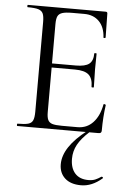

<svg xmlns="http://www.w3.org/2000/svg" viewBox="-60 -668 657 987"><g transform="rotate(5 268.5 -175.0)"><path d="M43 -12Q81 -12 98.5 -17Q116 -22 122.5 -36.5Q129 -51 129 -81V-544Q129 -574 122.5 -588Q116 -602 98.5 -607.5Q81 -613 43 -613Q41 -613 41 -619Q41 -625 43 -625H445Q454 -625 454 -616L456 -493Q456 -490 450.5 -489.5Q445 -489 445 -492Q442 -545 413 -574.5Q384 -604 336 -604H275Q240 -604 223 -598.5Q206 -593 199.5 -580Q193 -567 193 -539V-85Q193 -58 199.5 -44.5Q206 -31 222 -26Q238 -21 272 -21H352Q400 -21 432 -55Q464 -89 475 -149Q475 -151 479 -151Q482 -151 484.5 -149.5Q487 -148 487 -147Q478 -84 478 -15Q478 -7 474.5 -3.5Q471 0 462 0H43Q41 0 41 -6Q41 -12 43 -12ZM313 -315H163V-336H316Q364 -336 384.5 -352Q405 -368 405 -406Q405 -408 411 -408Q417 -408 417 -406L416 -325Q416 -296 417 -281L418 -233Q418 -231 412 -231Q406 -231 406 -233Q406 -277 384.5 -296Q363 -315 313 -315ZM338 143Q338 191 362 218Q386 245 431 245Q452 245 466.5 239Q481 233 497 222H499Q502 222 504.5 225Q507 228 504 230Q452 275 396 275Q342 275 312.5 248Q283 221 283 176Q283 87 404 -6L416 -1Q375 36 356.5 70Q338 104 338 143Z"/></g></svg>

Font: Cormorant SC
Style: Regular
Weight: 400
Designer: Christian Thalmann (Catharsis Fonts)
Foundry: Catharsis Fonts
Version: Version 4.000